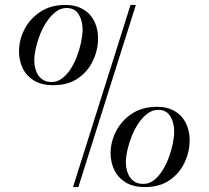

<svg xmlns="http://www.w3.org/2000/svg" viewBox="-20 -743 845 778"><path d="M567.2 15Q519.1 15 488.4 -4.3Q457.7 -23.7 442.9 -54.8Q428.1 -86 428.1 -122.1Q428.1 -168 450.2 -211Q472.2 -254.1 514.3 -282.2Q556.4 -310.2 615.8 -310.2Q650.1 -310.2 675.2 -299.2Q700.2 -288.1 716.5 -269.2Q732.7 -250.4 740.6 -226Q748.4 -201.7 748.4 -174.7Q748.4 -128.4 728.2 -84.8Q708 -41.3 667.5 -13.1Q627.1 15 567.2 15ZM560.7 2.2Q584.5 2.2 603.8 -12.9Q623.1 -28 638.2 -52Q653.3 -76 664 -104.8Q674.7 -133.7 680.3 -161.5Q685.8 -189.4 685.8 -210.9Q685.8 -246 670 -271.9Q654.2 -297.8 621 -297.8Q597.1 -297.8 577.2 -282.5Q557.3 -267.3 540.9 -243Q524.6 -218.8 513.4 -190.2Q502.2 -161.5 496.1 -134.1Q490 -106.7 490 -86.1Q490 -63.2 497.4 -42.7Q504.8 -22.3 520.5 -10Q536.3 2.2 560.7 2.2ZM196 -397.8Q148 -397.8 117 -417.1Q86 -436.5 71.5 -467.6Q57 -498.7 57 -534.9Q57 -580.7 79 -623.8Q101 -666.9 143.2 -694.9Q185.3 -723 244.6 -723Q279 -723 304 -711.9Q329.1 -700.9 345.3 -682Q361.5 -663.2 369.4 -638.8Q377.3 -614.5 377.3 -587.5Q377.3 -541.2 357 -497.6Q336.8 -454 296.4 -425.9Q256 -397.8 196 -397.8ZM189.5 -410.6Q212.3 -410.6 232.1 -425.7Q251.9 -440.7 267 -464.7Q282.1 -488.8 292.8 -517.6Q303.5 -546.5 309.1 -574.3Q314.7 -602.1 314.7 -623.7Q314.7 -658.8 298.9 -684.7Q283 -710.6 249.9 -710.6Q225.9 -710.6 206.1 -695.3Q186.2 -680 169.8 -655.8Q153.4 -631.6 142.2 -602.9Q131 -574.3 124.9 -546.9Q118.9 -519.5 118.9 -498.9Q118.9 -476 126.3 -455.5Q133.6 -435 149.4 -422.8Q165.1 -410.6 189.5 -410.6ZM275.9 15 508.9 -723H530.5L297.5 15Z"/></svg>

Font: Kalnia Thin
Style: Regular
Weight: 100
Version: Version 1.105